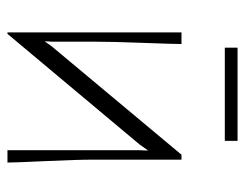

<svg xmlns="http://www.w3.org/2000/svg" viewBox="-91 -566 657 515"><g transform="rotate(90 237.5 -308.5)"><path d="M357.9 -617.2V-583H107.9V-617.2ZM408.2 -466.8V-233.9Q408.2 -186.5 412.1 -103Q416 -19.5 416 0H382.8V-235.8V-351.1L383.8 -376H382.8L367.2 -354L70.8 0H66.9V-466.8H98.1Q98.1 -447.3 95 -364.3Q91.8 -281.2 91.8 -233.9V-119.1L90.8 -101.1H91.8L103 -117.2L395 -466.8Z"/></g></svg>

Font: Resagokr
Style: Light
Weight: 300
Designer: gluk
Foundry: gluk
Version: Version 0.95